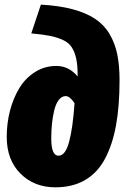

<svg xmlns="http://www.w3.org/2000/svg" viewBox="-20 -782 535 821"><path d="M216.8 19Q126.5 19 67.6 -39.6Q8.8 -98.1 8.8 -196.8Q8.8 -255.4 22.9 -309.3Q37.1 -363.3 63.2 -406Q89.4 -448.7 130.4 -474.4Q171.4 -500 221.2 -500Q274.4 -500 312 -455.1V-460.9Q312 -503.9 305.7 -532.2Q299.3 -560.5 286.6 -580.1Q273.9 -599.6 249 -611.1Q224.1 -622.6 193.6 -628.7Q163.1 -634.8 113.8 -639.2L154.8 -762.2Q233.4 -757.8 290.8 -742.4Q348.1 -727.1 386.7 -701.4Q425.3 -675.8 448.5 -636.5Q471.7 -597.2 481.4 -549.8Q491.2 -502.4 491.2 -439Q491.2 -329.6 476.3 -247.1Q461.4 -164.6 429.4 -104Q397.5 -43.5 344 -12.2Q290.5 19 216.8 19ZM230 -116.2Q259.8 -116.2 275.6 -175.8Q291.5 -235.4 298.8 -340.8Q278.3 -371.1 261.2 -371.1Q243.7 -371.1 231 -354.2Q218.3 -337.4 211.7 -309.3Q205.1 -281.2 202.1 -251.7Q199.2 -222.2 199.2 -189.9Q199.2 -116.2 230 -116.2Z"/></svg>

Font: Fira Sans Compressed Heavy
Style: Italic
Weight: 900
Width: 3
Italic angle: -8°
Designer: Carrois Corporate & Edenspiekermann AG
Foundry: Carrois Corporate GbR & Edenspiekermann AG
Version: Version 4.203;PS 004.203;hotconv 1.0.88;makeotf.lib2.5.64775